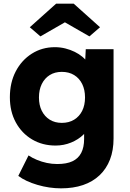

<svg xmlns="http://www.w3.org/2000/svg" viewBox="-20 -800 709 1050"><path d="M80 162 136 50Q157 64 182.5 74.5Q208 85 236 91Q264 97 293 97Q344 97 376 82Q408 67 424 36.5Q440 6 440 -40V-129L471 -124Q464 -91 436.5 -64Q409 -37 369 -20.5Q329 -4 284 -4Q212 -4 155.5 -37.5Q99 -71 66.5 -130.5Q34 -190 34 -268Q34 -348 66 -409.5Q98 -471 154 -506.5Q210 -542 280 -542Q310 -542 337.5 -535Q365 -528 388.5 -516.5Q412 -505 430.5 -489.5Q449 -474 460.5 -456Q472 -438 476 -419L443 -411L449 -531H601V-43Q601 22 581.5 72.5Q562 123 524.5 158.5Q487 194 434 212Q381 230 314 230Q249 230 184.5 211Q120 192 80 162ZM445 -267Q445 -309 429.5 -340.5Q414 -372 385.5 -389.5Q357 -407 318 -407Q280 -407 252 -389.5Q224 -372 208.5 -340.5Q193 -309 193 -267Q193 -225 208.5 -194Q224 -163 252 -145.5Q280 -128 318 -128Q357 -128 385.5 -145.5Q414 -163 429.5 -194Q445 -225 445 -267ZM287 -780H383L527 -651L469 -601L335 -678L201 -601L143 -651Z"/></svg>

Font: Mach
Style: Bold
Weight: 700
Version: Version 1.002